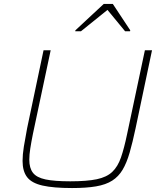

<svg xmlns="http://www.w3.org/2000/svg" viewBox="-20 -942 816 970"><path d="M344 8Q250 8 195 -4.5Q140 -17 117 -47Q94 -77 94 -129Q94 -161 100.5 -201.5Q107 -242 117 -294L200 -688H236L146 -264Q138 -224 133 -192Q128 -160 128 -135Q128 -93 146.5 -69Q165 -45 210 -35.5Q255 -26 335 -26Q419 -26 469 -36.5Q519 -47 547 -73.5Q575 -100 591 -146Q607 -192 622 -264L712 -688H748L665 -294Q650 -223 635 -171Q620 -119 599.5 -84.5Q579 -50 547 -29.5Q515 -9 465.5 -0.5Q416 8 344 8ZM360 -784 361 -789 504 -922H550L638 -789L637 -784H612L523 -892L389 -784Z"/></svg>

Font: Saira SemiExpanded Thin
Style: Italic
Weight: 250
Width: 6
Italic angle: -12°
Designer: Hector Gatti with collaboration of the Omnibus-Type team
Foundry: Omnibus-Type
Version: Version 1.101